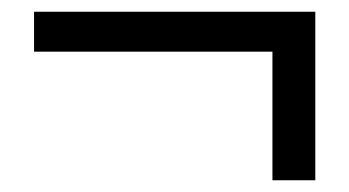

<svg xmlns="http://www.w3.org/2000/svg" viewBox="-20 -423 595 327"><path d="M444 -116H517V-403H38V-335H444Z"/></svg>

Font: Noto Sans Japanese Regular
Style: Regular
Weight: 400
Designer: Ryoko NISHIZUKA (kana & ideographs); Paul D. Hunt (Latin, Greek & Cyrillic); Wenlong ZHANG (bopomofo); Sandoll Communica
Foundry: Adobe Systems Incorporated
Version: Version 1.000;PS 1;hotconv 1.0.78;makeotf.lib2.5.61930